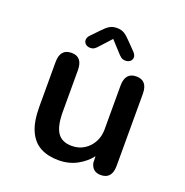

<svg xmlns="http://www.w3.org/2000/svg" viewBox="-122 -773 863 896"><g transform="rotate(20 309.5 -325.0)"><path d="M149.5 -481Q204.5 -481 204.5 -414.5V-210Q204.5 -138.5 226.2 -105.8Q248 -73 298 -73Q332.5 -73 359 -89.8Q385.5 -106.5 400.8 -134.8Q416 -163 416 -196.5V-414.5Q416 -481 471.5 -481Q527 -481 527 -414.5V-58Q527 8.5 471.5 8.5Q429.5 8.5 420 -33L419 -66Q393.5 -32.5 353.2 -10.8Q313 11 261.5 11Q210 11 172.2 -9Q134.5 -29 114 -74Q93.5 -119 93.5 -194V-414.5Q93.5 -481 149.5 -481ZM417.5 -585Q429.5 -572.5 429.5 -560Q429.5 -548 420.2 -540.2Q411 -532.5 396.5 -532.5Q383.5 -532.5 374.5 -539.5Q365.5 -546.5 356.5 -557L309.5 -608.5L262.5 -557Q253 -545.5 244.2 -539Q235.5 -532.5 222.5 -532.5Q208 -532.5 199 -540.5Q190 -548.5 190 -560.5Q190 -573.5 201.5 -585L239 -624Q256.5 -643 271.8 -652.8Q287 -662.5 309 -662.5Q331.5 -662.5 346.8 -652.8Q362 -643 379.5 -624Z"/></g></svg>

Font: Sono Monospace Medium
Style: Regular
Weight: 500
Designer: Tyler Finck
Foundry: Tyler Finck
Version: Version 2.112